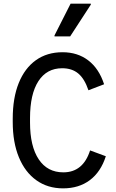

<svg xmlns="http://www.w3.org/2000/svg" viewBox="-20 -1019 640 1055"><path d="M326.5 16Q242 16 179.8 -28.5Q117.5 -73 83.8 -154.8Q50 -236.5 50 -348.5V-367.5Q50 -481 83 -562.8Q116 -644.5 177.2 -688.2Q238.5 -732 323.5 -732Q406.5 -732 465.2 -687Q524 -642 552 -556L466 -523Q444.5 -586.5 410 -615.2Q375.5 -644 321.5 -644Q237 -644 191 -573Q145 -502 145 -370V-346Q145 -215 192.8 -143.5Q240.5 -72 328 -72Q436.5 -72 475 -192.5L561.5 -160.5Q534 -74.5 473.8 -29.2Q413.5 16 326.5 16ZM279.5 -819V-824.5L368 -999H479V-993.5L365.5 -819Z"/></svg>

Font: Google Sans Code
Style: Regular
Weight: 400
Monospace: yes
Designer: Google Sans Code Authors
Foundry: Google LLC
Version: Version 6.000